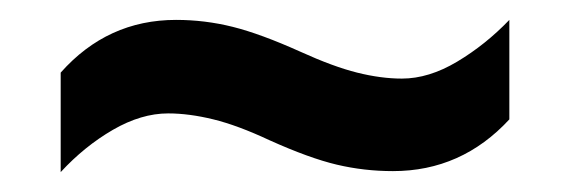

<svg xmlns="http://www.w3.org/2000/svg" viewBox="-20 -449 573 193"><path d="M251 -308Q219 -323 194.5 -329Q170 -335 149 -335Q122 -335 93.5 -318.5Q65 -302 41 -276V-376Q88 -429 157 -429Q186 -429 214 -422Q242 -415 282 -397Q315 -382 339 -376Q363 -370 384 -370Q411 -370 439.5 -387Q468 -404 492 -429V-329Q444 -277 375 -277Q346 -277 318.5 -283.5Q291 -290 251 -308Z"/></svg>

Font: Noto Sans Lao SemiCondensed SemiBold
Style: Regular
Weight: 600
Width: 4
Designer: Monotype Design Team
Foundry: Monotype Imaging Inc.
Version: Version 2.003; ttfautohint (v1.8.4.7-5d5b)